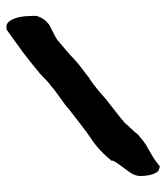

<svg xmlns="http://www.w3.org/2000/svg" viewBox="-50 -704 654 757"><g transform="rotate(-5 277.5 -325.0)"><path d="M0 -613C36 -551 70 -493 113 -433V-432L128 -413C139 -399 148 -390 155 -376L156 -375C177 -347 195 -308 221 -273C244 -236 272 -196 293 -158C312 -122 338 -89 369 -60L372 -62C388 -52 401 -39 423 -20C430 -15 442 0 466 7C497 12 534 8 548 -6L555 -22L547 -35C534 -53 529 -68 514 -98C506 -120 492 -137 482 -152V-154H481C466 -167 448 -190 432 -206C412 -233 392 -266 367 -304C345 -334 323 -364 309 -391V-393L308 -394C293 -415 277 -446 257 -471C235 -497 219 -523 195 -556V-555V-556C190 -564 178 -595 170 -615C157 -638 141 -648 121 -657L117 -656C109 -658 100 -658 91 -658C57 -661 7 -653 1 -628Z"/></g></svg>

Font: Vapor
Style: Blk
Weight: 900
Foundry: Cannot Into Space Fonts
Version: Version 0.179